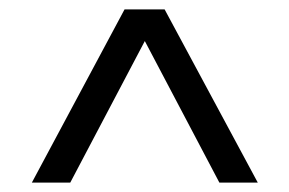

<svg xmlns="http://www.w3.org/2000/svg" viewBox="-20 -760 618 410"><path d="M48 -370 246 -740H331.5L530.5 -370H448.5L276 -697.5H302.5L130 -370Z"/></svg>

Font: Encode Sans SC Condensed Thin
Style: Regular
Weight: 400
Version: Version 3.002